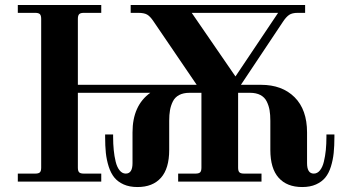

<svg xmlns="http://www.w3.org/2000/svg" viewBox="-20 -732 1398 774"><path d="M1217.8 -198.2V-74.2Q1217.8 -32.2 1245.1 -32.2Q1259.3 -32.2 1269.8 -45.2Q1280.3 -58.1 1285.6 -80.3Q1291 -102.5 1293.5 -127.2Q1295.9 -151.9 1295.9 -180.2V-189.9H1328.1V-180.2Q1328.1 -143.6 1325.2 -115.5Q1322.3 -87.4 1314 -60.5Q1305.7 -33.7 1291.5 -16.4Q1277.3 1 1253.9 11.5Q1230.5 22 1198.2 22Q1136.7 22 1103.3 -15.4Q1069.8 -52.7 1069.8 -127.9V-245.1Q1069.8 -269.5 1066.7 -287.8Q1063.5 -306.2 1055.2 -323Q1046.9 -339.8 1029.8 -348.9Q1012.7 -357.9 987.8 -357.9H939.9V-56.2Q939.9 -42.5 945.1 -37.4Q950.2 -32.2 963.9 -32.2H1034.2V0H698.2V-32.2H768.1Q781.7 -32.2 786.9 -37.4Q792 -42.5 792 -56.2V-357.9H744.1Q719.2 -357.9 702.1 -348.9Q685.1 -339.8 676.8 -323Q668.5 -306.2 665.3 -287.8Q662.1 -269.5 662.1 -245.1V-127.9Q662.1 -52.7 628.9 -15.4Q595.7 22 534.2 22Q502 22 478.5 11.5Q455.1 1 440.9 -16.4Q426.8 -33.7 418.2 -60.5Q409.7 -87.4 406.7 -115.5Q403.8 -143.6 403.8 -180.2V-189.9H436V-180.2Q436 -151.9 438.5 -127.2Q440.9 -102.5 446.3 -80.3Q451.7 -58.1 462.2 -45.2Q472.7 -32.2 486.8 -32.2Q514.2 -32.2 514.2 -74.2V-198.2Q514.2 -306.6 585.9 -357.9H293.9V-56.2Q293.9 -42.5 299.1 -37.4Q304.2 -32.2 317.9 -32.2H388.2V0H51.8V-32.2H122.1Q135.7 -32.2 140.9 -37.4Q146 -42.5 146 -56.2V-655.8Q146 -669.4 140.9 -674.8Q135.7 -680.2 122.1 -680.2H51.8V-711.9H388.2V-680.2H317.9Q304.2 -680.2 299.1 -674.8Q293.9 -669.4 293.9 -655.8V-390.1H772.9L598.1 -647Q585.4 -666 573.2 -673.1Q561 -680.2 537.1 -680.2H506.8V-711.9H1210V-680.2H1180.2Q1157.7 -680.2 1145.8 -672.1Q1133.8 -664.1 1121.1 -645L951.2 -390.1H1032.2Q1117.2 -390.1 1167.5 -340.1Q1217.8 -290 1217.8 -198.2ZM752.9 -680.2 929.2 -423.8 1101.1 -680.2Z"/></svg>

Font: Flanker Steampunk
Style: Bold
Weight: 700
Designer: Alexey Kryukov, Leonardo Di Lena
Foundry: Alexey Kryukov, Leonardo Di Lena
Version: 1.210